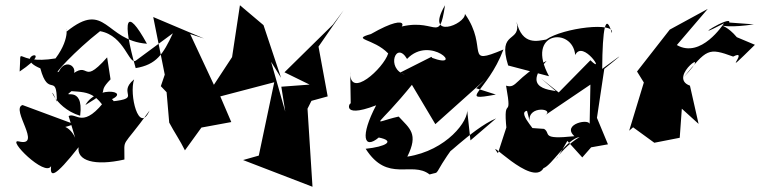

<svg xmlns="http://www.w3.org/2000/svg" viewBox="-20 -615 2902 733"><path d="M267 -89C222 -185 128 -92 263 -141L66 -214C19 -199 144 -53 52 -75C3 -87 153 63 175 19C170 63 188 64 280 -53C273 -2 340 20 455 -6C456 -96 439 -38 551 -193C510 -100 472 -255 492 -312C420 -253 541 -238 376 -225C506 -263 352 -296 306 -214C418 -282 341 -250 402 -312L389 -396C279 -272 335 -412 223 -303C310 -334 236 -409 205 -342C177 -323 267 -422 362 -496C457 -479 472 -364 499 -384L640 -488C603 -408 577 -368 498 -355C445 -541 461 -594 541 -448C381 -460 385 -616 235 -495C227 -527 255 -476 192 -392C31 -365 63 -455 55 -342C204 -442 19 -402 134 -354C165 -238 197 -342 197 -227C161 -315 178 -206 286 -173C302 -299 208 -232 253 -267C320 -262 363 -265 415 -124C402 -195 440 -233 390 -243C297 -115 272 -188 242 -172Z M1069 -189 1015 -379 1053 -318 986 -519 896 -595 866 -397 738 -202 844 -156 828 -224 706 -485 759 -468 565 -550 609 -330 594 -286 616 -263 626 -147C645 -111 668 -78 686 -41L749 -128L863 -149L821 -247L1027 -301L968 -21L908 -4L1173 98L1154 -200L1169 -230L1231 -247L1196 -437L1292 -576L1251 -521L1066 -339L1162 -292L1054 -284Z M1776 -79 1763 -199C1772 -156 1685 -40 1535 -17C1579 -105 1544 -124 1502 -170C1391 -145 1412 -116 1559 -299L1536 -319L1642 -141L1833 -312L1798 -278L1873 -254C1722 -226 1840 -261 1902 -426C1747 -361 1848 -429 1755 -562C1757 -521 1600 -461 1679 -595C1655 -437 1647 -559 1486 -506C1517 -487 1564 -581 1396 -485C1318 -463 1406 -469 1462 -411C1445 -355 1312 -232 1317 -342L1319 -216C1323 -239 1268 -156 1416 -213C1354 -95 1369 -42 1426 -90C1491 -77 1453 -55 1376 -47C1460 85 1552 -2 1620 51C1668 37 1624 66 1715 -60C1643 24 1778 -123 1874 -163ZM1689 -318 1627 -398 1508 -338 1526 -330C1452 -353 1492 -462 1534 -390C1623 -484 1758 -346 1627 -395Z M2301 -64 2259 -165 2287 -352C2333 -389 2392 -436 2279 -352C2280 -506 2292 -570 2316 -489C2330 -533 2130 -509 2065 -464C2033 -459 1974 -440 1952 -532C1972 -449 1877 -502 1920 -365L2076 -324C1983 -495 2166 -514 2176 -405C2205 -466 2296 -325 2234 -385L2113 -262L2045 -316L2108 -262C2128 -275 1953 -256 2067 -383C1945 -317 1954 -275 1912 -288C1940 -132 1893 -283 1918 -85C1926 -184 1927 -168 1881 -30C1826 -103 2012 103 2055 27C2087 16 2143 -84 2193 -92C2101 -37 2070 60 2146 -77L2203 -14C2289 -112 2287 -106 2200 -46ZM2002 -153C1994 -215 2105 -200 2058 -173L2234 -292L2231 -138C2237 -166 2121 -142 2173 -95C2041 -81 2085 -106 2057 -123L2000 -127C2059 -86 1947 -185 1992 -192Z M2764 -529C2774 -561 2595 -448 2744 -526C2741 -522 2656 -390 2564 -443L2682 -581L2537 -502L2412 -342L2438 -300L2382 -116L2397 -129L2478 -70L2575 -89L2583 -200L2647 -142L2614 -288C2522 -321 2715 -452 2590 -320C2679 -428 2683 -434 2779 -399C2847 -434 2715 -299 2862 -444L2793 -473C2726 -553 2684 -496 2858 -522Z"/></svg>

Font: Asimov Silicon
Style: Regular
Weight: 400
Designer: Google
Version: Version 2.000980; 2014